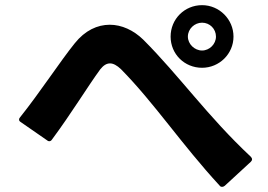

<svg xmlns="http://www.w3.org/2000/svg" viewBox="-20 -770 1040 745"><path d="M764 -507C831 -507 886 -561 886 -628C886 -695 831 -750 764 -750C696 -750 642 -696 642 -628C642 -560 696 -507 764 -507ZM54 -306C54 -302 56 -299 61 -296L162 -226C165 -223 168 -222 171 -222C175 -222 179 -224 182 -229C257 -330 320 -434 369 -501C381 -516 393 -524 407 -524C420 -524 434 -516 449 -502C580 -369 682 -213 832 -50C835 -46 838 -45 842 -45C845 -45 848 -46 852 -49L953 -142C956 -145 958 -148 958 -152C958 -155 956 -159 953 -162C787 -317 675 -477 536 -616C498 -653 452 -674 406 -674C358 -674 310 -652 270 -602C215 -534 134 -410 58 -315C55 -312 54 -309 54 -306ZM709 -628C709 -658 735 -682 764 -682C794 -682 818 -658 818 -628C818 -599 793 -574 764 -574C735 -574 709 -599 709 -628Z"/></svg>

Font: LINE Seed JP_OTF Bold
Style: Regular
Weight: 700
Designer: LINE & Fontrix & Fontworks
Version: Version 1.009